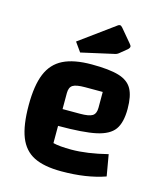

<svg xmlns="http://www.w3.org/2000/svg" viewBox="-110 -809 776 905"><g transform="rotate(15 277.5 -356.5)"><path d="M469 -124 487 -20Q396 12 274 12Q189 12 139.5 -13Q90 -38 67.5 -95Q45 -152 45 -250Q45 -346 68.5 -403Q92 -460 144 -486Q196 -512 283 -512Q369 -512 415.5 -498Q462 -484 481 -450Q500 -416 500 -353Q500 -286 475.5 -252Q451 -218 389 -204.5Q327 -191 204 -191V-107Q235 -99 293 -99Q369 -99 469 -124ZM204 -351V-273H289Q333 -273 349.5 -283.5Q366 -294 366 -323V-400H280Q236 -400 220 -389.5Q204 -379 204 -351ZM183 -597 353 -721Q358 -725 363 -725Q367 -725 369.5 -723Q372 -721 376 -717L429 -654Q437 -645 437 -640Q437 -633 428 -625L395 -598Q385 -589 371 -587L215 -552Z"/></g></svg>

Font: Changa SemiBold
Style: Regular
Weight: 600
Designer: Eduardo Rodriguez Tunni
Foundry: Eduardo Rodriguez Tunni
Version: Version 2.002; ttfautohint (v1.5) -l 8 -r 50 -G 150 -x 14 -H